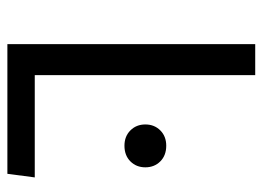

<svg xmlns="http://www.w3.org/2000/svg" viewBox="-118 -610 728 533"><g transform="rotate(90 246.5 -344.0)"><path d="M189 -688V-76H473L463 0H103V-688ZM385 -441Q412 -441 428.5 -424.5Q445 -408 445 -383Q445 -358 428.5 -341.5Q412 -325 385 -325Q359 -325 342.5 -341.5Q326 -358 326 -383Q326 -408 342.5 -424.5Q359 -441 385 -441Z"/></g></svg>

Font: FiraGO Book
Style: Regular
Weight: 350
Designer: bBox Type
Foundry: bBox Type GmbH
Version: Version 1.001;PS 001.001;hotconv 1.0.88;makeotf.lib2.5.64775